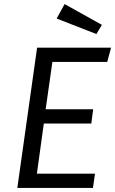

<svg xmlns="http://www.w3.org/2000/svg" viewBox="-20 -922 565 942"><path d="M506 -618H237L204 -386H437L428 -316H195L161 -70H446L436 0H65L162 -688H525ZM480 -800 453 -755 258 -831 297 -902Z"/></svg>

Font: FiraGO Book
Style: Italic
Weight: 350
Italic angle: -8°
Designer: bBox Type GmbH
Foundry: bBox Type GmbH
Version: Version 1.001